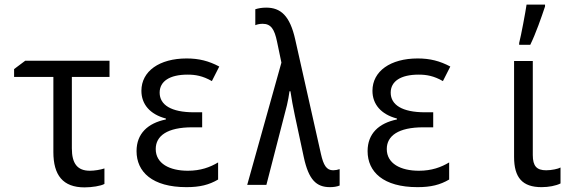

<svg xmlns="http://www.w3.org/2000/svg" viewBox="-20 -800 2540 831"><path d="M346 11C377 11 417 5 432 -4V-71C414 -65 388 -61 369 -61C315 -61 291 -92 291 -158V-467H454V-537H89L41 -501V-467H211V-142C211 -42 252 11 346 11Z M787 10C845 10 885 0 924 -23V-97C889 -76 848 -61 793 -61C714 -61 654 -92 654 -155C654 -212 704 -249 812 -249H855V-314H819C721 -314 671 -346 671 -399C671 -448 714 -477 792 -477C825 -477 857 -472 897 -449L929 -512C884 -536 841 -547 788 -547C670 -547 592 -492 592 -407C592 -349 629 -305 698 -287V-283C620 -267 571 -222 571 -146C571 -56 639 10 787 10Z M1408 10C1423 10 1438 8 1450 3V-68C1442 -65 1431 -63 1422 -63C1393 -63 1380 -85 1369 -134L1258 -628C1235 -732 1195 -767 1132 -767C1113 -767 1098 -764 1085 -760V-691C1094 -695 1106 -697 1117 -697C1153 -697 1168 -673 1179 -620L1198 -529L1050 0H1133L1222 -345C1227 -365 1230 -385 1233 -405H1237C1242 -373 1248 -337 1256 -301L1295 -119C1316 -22 1349 10 1408 10Z M1787 10C1845 10 1885 0 1924 -23V-97C1889 -76 1848 -61 1793 -61C1714 -61 1654 -92 1654 -155C1654 -212 1704 -249 1812 -249H1855V-314H1819C1721 -314 1671 -346 1671 -399C1671 -448 1714 -477 1792 -477C1825 -477 1857 -472 1897 -449L1929 -512C1884 -536 1841 -547 1788 -547C1670 -547 1592 -492 1592 -407C1592 -349 1629 -305 1698 -287V-283C1620 -267 1571 -222 1571 -146C1571 -56 1639 10 1787 10Z M2227 -614V-606H2275C2299 -655 2323 -724 2339 -772V-780H2259C2255 -751 2235 -644 2227 -614ZM2324 10C2355 10 2386 4 2406 -6V-75C2396 -69 2367 -63 2344 -63C2303 -63 2286 -81 2286 -129V-536H2205V-121C2205 -31 2241 10 2324 10Z"/></svg>

Font: Noto Sans Mono ExtraCondensed
Style: Regular
Weight: 400
Width: 2
Designer: Monotype Design Team
Foundry: Monotype Imaging Inc.
Version: Version 2.014